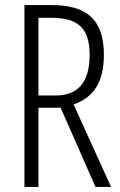

<svg xmlns="http://www.w3.org/2000/svg" viewBox="-20 -734 473 754"><path d="M184 -714H76V0H131V-311H218L355 0H416L269 -324C351 -352 388 -416 388 -519C388 -658 319 -714 184 -714ZM183 -664C289 -664 332 -621 332 -518C332 -407 282 -359 200 -359H131V-664Z"/></svg>

Font: Noto Sans Thai Looped ExtraCondensed Light
Style: Regular
Weight: 300
Width: 2
Designer: Sasikarn Vongin, Ben Mitchell
Foundry: The Fontpad Ltd
Version: Version 1.001